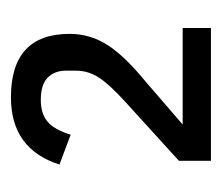

<svg xmlns="http://www.w3.org/2000/svg" viewBox="-48 -696 415 360"><g transform="rotate(-90 160.0 -516.5)"><path d="M287 -329H38V-389L149 -490Q181 -519 194 -539Q207 -559 207 -582V-601Q207 -622 194 -635Q181 -648 152 -648Q126 -648 111 -635Q96 -622 87 -592L31 -613Q60 -704 157 -704Q276 -704 276 -594Q276 -556 255.5 -523.5Q235 -491 186 -451L106 -382H287Z"/></g></svg>

Font: IBM Plex Sans Cond Text
Style: Regular
Weight: 450
Width: 3
Designer: Mike Abbink, Paul van der Laan, Pieter van Rosmalen
Foundry: Bold Monday
Version: Version 1.3